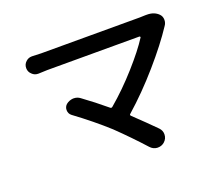

<svg xmlns="http://www.w3.org/2000/svg" viewBox="-118 -865 1235 1064"><g transform="rotate(-20 500.0 -333.0)"><path d="M827.1 -689.5Q833 -689.5 838.9 -689.5Q880.9 -689.5 906.2 -664.1Q919.9 -650.4 919.9 -629.9Q919.9 -611.3 909.2 -596.7Q851.6 -508.8 757.3 -400.4Q663.1 -292 564.5 -205.1Q556.6 -199.2 564.5 -192.4Q637.7 -123 687.5 -72.3Q703.1 -55.7 703.1 -34.2Q703.1 -7.8 682.6 9.8Q666 23.4 645.5 23.4Q642.6 23.4 639.6 23.4Q616.2 21.5 599.6 2.9Q527.3 -77.1 445.3 -156.2Q360.4 -233.4 255.9 -310.5Q239.3 -323.2 239.3 -344.7Q239.3 -363.3 252.9 -376Q270.5 -390.6 293.9 -392.6Q295.9 -392.6 297.9 -392.6Q319.3 -392.6 335.9 -379.9Q403.3 -331.1 469.7 -275.4Q476.6 -268.6 484.4 -275.4Q567.4 -345.7 645 -433.1Q722.7 -520.5 761.7 -582Q763.7 -584 762.2 -586.9Q760.7 -589.8 756.8 -589.8H214.8Q193.4 -589.8 164.1 -587.9Q162.1 -587.9 160.2 -587.9Q139.6 -587.9 125 -602.5Q108.4 -617.2 108.4 -639.6Q108.4 -662.1 125 -676.8Q139.6 -690.4 159.2 -690.4Q161.1 -690.4 164.1 -690.4Q192.4 -688.5 214.8 -688.5H795.9Q812.5 -688.5 827.1 -689.5Z"/></g></svg>

Font: Gen Jyuu GothicX Medium
Style: Regular
Weight: 500
Designer: Ryoko NISHIZUKA (kana &amp; ideographs); Paul D. Hunt (Latin, Greek &amp; Cyrillic); Wenlong ZHANG (bopomofo); Sandoll C
Version: Version 1.058.20140828